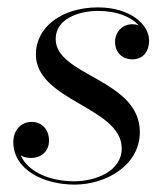

<svg xmlns="http://www.w3.org/2000/svg" viewBox="-20 -489 449 519"><path d="M358 -132C358 -275 130.5 -283.5 130.5 -383.5C130.5 -439 194 -459.5 245 -459.5C297 -459.5 334.5 -443 355 -420.5C349.5 -422.5 344 -423.5 338 -423.5C310.5 -423.5 291 -402 291 -376.5C291 -344 313.5 -328.5 338 -328.5C361.5 -328.5 383 -344 383 -380C383 -422 333 -469 245 -469C147 -469 77 -416 77 -342C77 -216 309 -199.5 309 -88C309 -25 236.5 1 181 1C116.5 1 56.5 -23 36 -69C44 -64 54 -62 64.5 -62C89.5 -62 112.5 -78.5 112.5 -109C112.5 -138.5 93.5 -159.5 66 -159.5C34.5 -159.5 16 -134.5 16 -105C16 -30.5 97.5 10 181.5 10C268 10 358 -43 358 -132Z"/></svg>

Font: Bodoni* 24pt
Style: Italic
Weight: 400
Italic angle: -13°
Version: Version 2.3